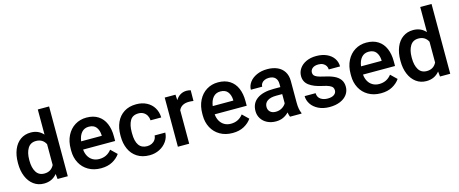

<svg xmlns="http://www.w3.org/2000/svg" viewBox="-43 -1367 4761 1993"><g transform="rotate(-15 2337.5 -370.0)"><path d="M502.4 -750V0H392.6L386.7 -55.2Q334 9.8 245.6 9.8Q183.1 9.8 136 -24.9Q88.9 -59.6 63.5 -120.6Q38.1 -181.6 38.1 -258.3V-268.6Q38.1 -348.6 63.2 -409.7Q88.4 -470.7 135.5 -504.4Q182.6 -538.1 246.6 -538.1Q329.6 -538.1 380.9 -480V-750ZM380.9 -153.3V-377Q349.1 -439 277.3 -439Q217.8 -439 188.7 -391.6Q159.7 -344.2 159.7 -268.6V-258.3Q159.7 -183.1 188.2 -136.5Q216.8 -89.8 276.4 -89.8Q348.6 -89.8 380.9 -153.3Z M1071.8 -226.1H727.5Q731 -185.5 748.5 -154.3Q766.1 -123 796.1 -105.5Q826.2 -87.9 866.2 -87.9Q948.2 -87.9 998 -152.3L1063 -89.4Q1034.2 -46.9 982.9 -18.6Q931.6 9.8 858.9 9.8Q781.7 9.8 724.1 -23.7Q666.5 -57.1 635.7 -115.2Q605 -173.3 605 -245.6V-265.6Q605 -347.2 636.2 -408.9Q667.5 -470.7 722.2 -504.4Q776.9 -538.1 845.2 -538.1Q919.9 -538.1 970.7 -505.4Q1021.5 -472.7 1046.6 -413.8Q1071.8 -355 1071.8 -277.3ZM951.7 -323.2Q949.2 -374.5 923.8 -407.5Q898.4 -440.4 844.7 -440.4Q796.9 -440.4 767.6 -407.2Q738.3 -374 730 -314H951.7Z M1597.2 -175.8Q1595.7 -125 1566.4 -82.5Q1537.1 -40 1488.3 -15.1Q1439.5 9.8 1381.3 9.8Q1302.7 9.8 1248.3 -25.4Q1193.8 -60.5 1167 -120.8Q1140.1 -181.2 1140.1 -255.9V-272.5Q1140.1 -347.2 1167.2 -407.5Q1194.3 -467.8 1248.5 -502.9Q1302.7 -538.1 1380.9 -538.1Q1443.8 -538.1 1492.4 -512.9Q1541 -487.8 1568.4 -442.4Q1595.7 -397 1597.2 -338.4H1482.4Q1481 -366.7 1468.3 -389.9Q1455.6 -413.1 1432.9 -426.8Q1410.2 -440.4 1379.4 -440.4Q1314.5 -440.4 1288.1 -393.1Q1261.7 -345.7 1261.7 -272.5V-255.9Q1261.7 -87.9 1379.9 -87.9Q1407.7 -87.9 1430.7 -99.1Q1453.6 -110.4 1467.3 -130.4Q1481 -150.4 1482.4 -175.8Z M1965.8 -531.7 1964.8 -417Q1940.4 -420.9 1916.5 -420.9Q1835 -420.9 1807.1 -359.9V0H1685.5V-528.3H1801.3L1804.7 -468.8Q1824.7 -502 1854.5 -520Q1884.3 -538.1 1923.3 -538.1Q1933.6 -538.1 1946.5 -536.1Q1959.5 -534.2 1965.8 -531.7Z M2485.8 -226.1H2141.6Q2145 -185.5 2162.6 -154.3Q2180.2 -123 2210.2 -105.5Q2240.2 -87.9 2280.3 -87.9Q2362.3 -87.9 2412.1 -152.3L2477.1 -89.4Q2448.2 -46.9 2397 -18.6Q2345.7 9.8 2272.9 9.8Q2195.8 9.8 2138.2 -23.7Q2080.6 -57.1 2049.8 -115.2Q2019 -173.3 2019 -245.6V-265.6Q2019 -347.2 2050.3 -408.9Q2081.5 -470.7 2136.2 -504.4Q2190.9 -538.1 2259.3 -538.1Q2334 -538.1 2384.8 -505.4Q2435.5 -472.7 2460.7 -413.8Q2485.8 -355 2485.8 -277.3ZM2365.7 -323.2Q2363.3 -374.5 2337.9 -407.5Q2312.5 -440.4 2258.8 -440.4Q2210.9 -440.4 2181.6 -407.2Q2152.3 -374 2144 -314H2365.7Z M3014.6 -8.3V0H2890.6Q2882.8 -17.1 2877 -49.3Q2852.1 -22.5 2817.4 -6.3Q2782.7 9.8 2738.8 9.8Q2687 9.8 2646 -10.7Q2605 -31.2 2582 -67.4Q2559.1 -103.5 2559.1 -148.4Q2559.1 -232.9 2621.8 -277.8Q2684.6 -322.8 2799.8 -322.8H2873V-356.9Q2873 -398.9 2850.1 -422.6Q2827.1 -446.3 2782.2 -446.3Q2755.4 -446.3 2734.9 -437Q2714.4 -427.7 2703.1 -411.6Q2691.9 -395.5 2691.9 -375.5H2570.3Q2570.3 -418 2597.4 -455.3Q2624.5 -492.7 2674.6 -515.4Q2724.6 -538.1 2789.1 -538.1Q2849.6 -538.1 2896 -517.6Q2942.4 -497.1 2968.5 -456.1Q2994.6 -415 2994.6 -356V-123Q2994.6 -50.8 3014.6 -8.3ZM2873 -148.9V-247.6H2809.6Q2746.1 -247.6 2713.4 -224.6Q2680.7 -201.7 2680.7 -160.2Q2680.7 -127.9 2702.1 -107.7Q2723.6 -87.4 2762.2 -87.4Q2800.3 -87.4 2829.8 -105.5Q2859.4 -123.5 2873 -148.9Z M3109.9 -377.4Q3109.9 -420.9 3135 -457.8Q3160.2 -494.6 3206.8 -516.4Q3253.4 -538.1 3314.5 -538.1Q3379.4 -538.1 3427.5 -516.1Q3475.6 -494.1 3501.5 -455.8Q3527.3 -417.5 3527.3 -369.6H3405.8Q3405.8 -390.6 3395.3 -408.4Q3384.8 -426.3 3364.3 -437Q3343.8 -447.8 3314.5 -447.8Q3272.9 -447.8 3250.5 -429.2Q3228 -410.6 3228 -382.8Q3228 -365.2 3237.5 -353Q3247.1 -340.8 3270.5 -331.1Q3293.9 -321.3 3335.4 -312.5Q3399.9 -298.8 3442.4 -279.3Q3484.9 -259.8 3507.8 -228.5Q3530.8 -197.3 3530.8 -150.4Q3530.8 -104 3504.2 -67.4Q3477.5 -30.8 3428.7 -10.5Q3379.9 9.8 3315.9 9.8Q3246.6 9.8 3195.8 -15.6Q3145 -41 3118.7 -81.5Q3092.3 -122.1 3092.3 -167H3210Q3211.9 -122.6 3242.9 -101.6Q3273.9 -80.6 3317.9 -80.6Q3362.3 -80.6 3387 -97.9Q3411.6 -115.2 3411.6 -144Q3411.6 -162.6 3402.8 -175.8Q3394 -189 3369.4 -200.2Q3344.7 -211.4 3299.3 -220.7Q3208.5 -239.7 3159.2 -276.9Q3109.9 -314 3109.9 -377.4Z M4079.6 -226.1H3735.4Q3738.8 -185.5 3756.3 -154.3Q3773.9 -123 3804 -105.5Q3834 -87.9 3874 -87.9Q3956.1 -87.9 4005.9 -152.3L4070.8 -89.4Q4042 -46.9 3990.7 -18.6Q3939.5 9.8 3866.7 9.8Q3789.6 9.8 3731.9 -23.7Q3674.3 -57.1 3643.6 -115.2Q3612.8 -173.3 3612.8 -245.6V-265.6Q3612.8 -347.2 3644 -408.9Q3675.3 -470.7 3730 -504.4Q3784.7 -538.1 3853 -538.1Q3927.7 -538.1 3978.5 -505.4Q4029.3 -472.7 4054.4 -413.8Q4079.6 -355 4079.6 -277.3ZM3959.5 -323.2Q3957 -374.5 3931.6 -407.5Q3906.2 -440.4 3852.5 -440.4Q3804.7 -440.4 3775.4 -407.2Q3746.1 -374 3737.8 -314H3959.5Z M4612.3 -750V0H4502.4L4496.6 -55.2Q4443.8 9.8 4355.5 9.8Q4293 9.8 4245.8 -24.9Q4198.7 -59.6 4173.3 -120.6Q4147.9 -181.6 4147.9 -258.3V-268.6Q4147.9 -348.6 4173.1 -409.7Q4198.2 -470.7 4245.4 -504.4Q4292.5 -538.1 4356.4 -538.1Q4439.5 -538.1 4490.7 -480V-750ZM4490.7 -153.3V-377Q4459 -439 4387.2 -439Q4327.6 -439 4298.6 -391.6Q4269.5 -344.2 4269.5 -268.6V-258.3Q4269.5 -183.1 4298.1 -136.5Q4326.7 -89.8 4386.2 -89.8Q4458.5 -89.8 4490.7 -153.3Z"/></g></svg>

Font: Heebo Medium
Style: Regular
Weight: 500
Designer: Oded Ezer
Foundry: Meir Sadan
Version: Version 2.001; ttfautohint (v1.5.14-ce02) -l 8 -r 50 -G 200 